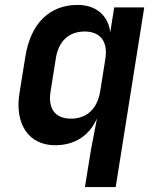

<svg xmlns="http://www.w3.org/2000/svg" viewBox="-20 -580 640 780"><path d="M325 180H450L566 -550H444L428 -449C419 -518 370 -560 295 -560C181 -560 104 -484 83 -350L59 -201C39 -74 98 10 204 10C284 10 343 -29 374 -99L350 26ZM269 -98C205 -98 175 -137 185 -206L207 -344C218 -413 260 -452 324 -452C388 -452 419 -411 408 -341L387 -209C376 -139 333 -98 269 -98Z"/></svg>

Font: JetBrains Mono
Style: Bold Italic
Weight: 558
Italic angle: -9°
Monospace: yes
Designer: Philipp Nurullin, Konstantin Bulenkov
Foundry: JetBrains
Version: Version 2.305